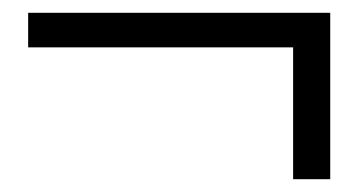

<svg xmlns="http://www.w3.org/2000/svg" viewBox="-20 -318 560 300"><path d="M438 -295H496V-38H438ZM496 -298V-244H24V-298Z"/></svg>

Font: Minipax
Style: Regular
Weight: 400
Designer: Raphaël Ronot
Foundry: Velvetyne Type Foundry
Version: Version 1.000